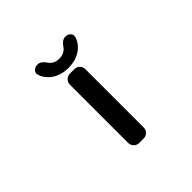

<svg xmlns="http://www.w3.org/2000/svg" viewBox="-219 -1217 1438 1438"><g transform="rotate(-45 500.0 -498.0)"><path d="M479.5 -20.5Q456.1 -20.5 439 -37.6Q421.9 -54.7 421.9 -78.1V-697.3Q421.9 -720.7 439 -737.8Q456.1 -754.9 479.5 -754.9H528.3Q551.8 -754.9 568.8 -737.8Q585.9 -720.7 585.9 -697.3V-78.1Q585.9 -54.7 568.8 -37.6Q551.8 -20.5 528.3 -20.5ZM304.7 -918.9Q302.7 -925.8 302.7 -931.6Q302.7 -945.3 313.5 -958Q329.1 -974.6 352.5 -974.6H358.4Q391.6 -974.6 423.8 -926.8Q429.7 -918 438.5 -911.1Q463.9 -889.6 503.4 -889.6Q543 -889.6 569.3 -911.1Q579.1 -918 585 -927.7Q616.2 -974.6 649.4 -974.6H655.3Q677.7 -974.6 693.4 -958Q704.1 -946.3 704.1 -931.6Q704.1 -925.8 703.1 -919.9Q689.5 -874 651.4 -841.8Q592.8 -792 503.9 -792Q415 -792 356.4 -841.8Q318.4 -874 304.7 -918.9Z"/></g></svg>

Font: Gen Jyuu Gothic Monospace Bold
Style: Bold
Weight: 700
Designer: [Source Han Sans]
Ryoko NISHIZUKA  (kana & ideographs); Paul D. Hunt (Latin, Greek & Cyrillic); Wenlong ZHANG  (bopomofo
Version: Version 1.002.20150607